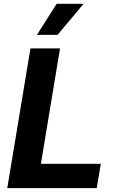

<svg xmlns="http://www.w3.org/2000/svg" viewBox="-20 -979 607 999"><path d="M17.8 0H483.3L504.6 -126.8H192.8L292.3 -727.3H138.5ZM172.2 -797.6H279.5L414.8 -959.2H274.9Z"/></svg>

Font: Magic Ui Pro
Style: Bold Italic
Weight: 700
Italic angle: -9.39999°
Designer: Stefan Endress, Andreas Faust
Version: Version 1.000;FEAKit 1.0